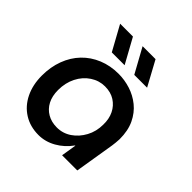

<svg xmlns="http://www.w3.org/2000/svg" viewBox="-192 -866 1027 1027"><g transform="rotate(45 321.5 -352.0)"><path d="M251 13Q188 13 140 -17Q92 -47 65.5 -101Q39 -155 39 -225Q39 -290 59.5 -345Q80 -400 118 -439.5Q156 -479 208.5 -500.5Q261 -522 323 -522Q368 -522 412.5 -508Q457 -494 493.5 -464.5Q530 -435 552 -389Q574 -343 574 -278Q573 -263 572 -250.5Q571 -238 569 -226L532 0H417L431 -86H429Q396 -40 349 -13.5Q302 13 251 13ZM292 -85Q337 -85 374 -110Q411 -135 434 -177.5Q457 -220 457 -272Q458 -316 441.5 -349.5Q425 -383 394 -403Q363 -423 319 -423Q275 -423 237 -398Q199 -373 177 -329.5Q155 -286 155 -232Q155 -186 172 -153.5Q189 -121 220 -103Q251 -85 292 -85ZM386 -577 309 -717H407L483 -577ZM216 -577 139 -717H236L313 -577Z"/></g></svg>

Font: MuseoModerno Thin Medium
Style: Italic
Weight: 500
Italic angle: -9°
Version: Version 1.003